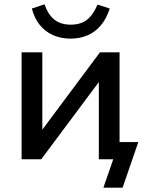

<svg xmlns="http://www.w3.org/2000/svg" viewBox="-20 -730 673 880"><path d="M454 130 499 0H433V-79H614L542 130ZM79 0V-490H174V-109H154L438 -490H528V0H433V-382H454L169 0ZM303 -553Q259 -553 223 -569Q187 -585 162 -616Q137 -647 126 -691L184 -710Q201 -662 230 -639.5Q259 -617 304 -617Q349 -617 377.5 -638.5Q406 -660 427 -709L483 -691Q468 -644 441.5 -613Q415 -582 380 -567.5Q345 -553 303 -553Z"/></svg>

Font: Nunito Sans 11pt SemiBold
Style: Regular
Weight: 600
Version: Version 3.101;gftools[0.9.27]